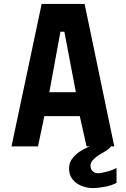

<svg xmlns="http://www.w3.org/2000/svg" viewBox="-20 -745 640 977"><path d="M192 -725H410.5L561.5 0H544.5Q541 6.5 529.8 15Q518.5 23.5 505 31.2Q491.5 39 483 44Q467.5 54 454 68Q440.5 82 440.5 98Q440.5 115 451.2 125.8Q462 136.5 477.5 136.5Q494 136.5 524.8 128.2Q555.5 120 573 109.5V185.5Q550.5 198 515.5 205Q480.5 212 452 212Q423 212 395.2 201Q367.5 190 349.5 168Q331.5 146 331.5 114.5Q331.5 86.5 343.2 68.5Q355 50.5 372 36.5Q383.5 27 402 16.5Q420.5 6 437 0H420.5L386 -154H205.5L173.5 0H38.5ZM366 -276 307.5 -583.5H287.5L231 -276Z"/></svg>

Font: JuliaMono ExtraBold
Style: Regular
Weight: 800
Monospace: yes
Designer: cormullion
Foundry: corm
Version: Version 0.055; ttfautohint (v1.8.4)